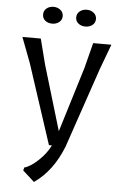

<svg xmlns="http://www.w3.org/2000/svg" viewBox="-64 -831 706 1092"><g transform="rotate(5 289.0 -285.0)"><path d="M543 -600 489 -455 334 0Q277 144 172 216L106 156L110 139Q145 130 189.5 88Q234 46 256 0H239L90 -455L35 -600H140L177 -455L288 -84L402 -455L439 -600ZM141 -738Q141 -759 157 -772.5Q173 -786 197 -786Q220 -786 236.5 -772.5Q253 -759 253 -738Q253 -716 236.5 -703Q220 -690 197 -690Q173 -690 157 -703Q141 -716 141 -738ZM330 -738Q330 -759 346.5 -772.5Q363 -786 386 -786Q410 -786 426.5 -772.5Q443 -759 443 -738Q443 -716 426.5 -703Q410 -690 386 -690Q363 -690 346.5 -703Q330 -716 330 -738Z"/></g></svg>

Font: Farro Light
Style: Regular
Weight: 300
Designer: Aceler Chua
Foundry: Grayscale Limited
Version: Version 1.101